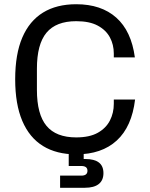

<svg xmlns="http://www.w3.org/2000/svg" viewBox="-20 -720 709 908"><path d="M340.4 10Q247.6 10 183.4 -29.5Q119.2 -69 85.5 -148Q51.8 -227 51.8 -345Q51.8 -464 85.5 -542.5Q119.2 -621 183.4 -660.5Q247.6 -700 340.4 -700Q458.8 -700 530 -636.5Q601.2 -573 617.8 -448.6H518.2V-466.6Q518.2 -508.8 499.7 -543.3Q481.2 -577.8 442.3 -598.8Q403.4 -619.8 340.4 -619.8Q245.2 -619.8 199.9 -565.4Q154.6 -511 154.6 -395.2V-294.8Q154.6 -179.4 199.9 -124.8Q245.2 -70.2 340.4 -70.2Q403.4 -70.2 442.3 -92Q481.2 -113.8 499.7 -149.8Q518.2 -185.8 518.2 -229V-249.4H618.8Q603.6 -121 532.2 -55.5Q460.8 10 340.4 10ZM264.2 168V110.6H364.4Q393.6 110.6 393.6 87.6Q393.6 65 364.4 65H305V-10H375.8V49.4L347.8 32H383.4Q426.2 32 447.7 48.6Q469.2 65.2 469.2 98.8Q469.2 132.8 446.9 150.4Q424.6 168 381.4 168Z"/></svg>

Font: Mozilla Headline ExtraLight
Style: Regular
Weight: 200
Designer: Studio DRAMA
Foundry: Studio DRAMA
Version: Version 1.000